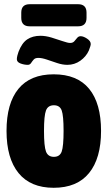

<svg xmlns="http://www.w3.org/2000/svg" viewBox="-20 -884 510 912"><path d="M235 8Q125 8 68 -62Q11 -132 11 -262Q11 -393 67.5 -462Q124 -531 235 -531Q347 -531 403.5 -462Q460 -393 460 -262Q460 -132 403 -62Q346 8 235 8ZM236 -139Q264 -139 273 -164Q282 -189 282 -262Q282 -335 273 -359.5Q264 -384 236 -384Q208 -384 198.5 -359.5Q189 -335 189 -262Q189 -189 198.5 -164Q208 -139 236 -139ZM112 -576Q95 -576 77.5 -582.5Q60 -589 60 -603Q60 -610 62.5 -620Q65 -630 68 -638Q84 -680 109.5 -697Q135 -714 172 -714Q197 -714 225 -705.5Q253 -697 277.5 -688.5Q302 -680 313 -680Q326 -680 333 -688Q340 -696 346.5 -704Q353 -712 363 -712Q376 -712 393.5 -700.5Q411 -689 411 -675Q411 -671 409 -664Q407 -657 402 -644Q389 -615 361.5 -595.5Q334 -576 300 -576Q277 -576 251.5 -584.5Q226 -593 202.5 -601Q179 -609 162 -609Q147 -609 140 -601Q133 -593 127.5 -584.5Q122 -576 112 -576ZM121 -759Q81 -759 81 -799V-824Q81 -864 121 -864H351Q391 -864 391 -824V-799Q391 -759 351 -759Z"/></svg>

Font: Asap Condensed Black
Style: Regular
Weight: 900
Width: 3
Designer: Pablo Cosgaya
Foundry: Omnibus-Type
Version: Version 3.001; ttfautohint (v1.8.4.7-5d5b)